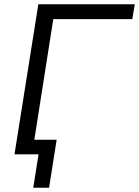

<svg xmlns="http://www.w3.org/2000/svg" viewBox="-20 -725 653 902"><path d="M136.2 157 161.1 0H53.4L64.1 -68.6H246.2L210.5 157ZM48.1 0 160.1 -705H613.2L601.5 -635H230.3L130.5 0Z"/></svg>

Font: Mulish ExtraLight
Style: Italic
Weight: 200
Italic angle: -9°
Designer: Vernon Adams
Foundry: Vernon Adams
Version: Version 3.603